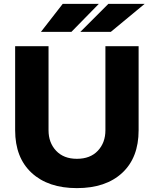

<svg xmlns="http://www.w3.org/2000/svg" viewBox="-20 -953 792 989"><path d="M694 -715V-282Q694 -141 609.5 -62.5Q525 16 376 16Q228 16 143 -62.5Q58 -141 58 -282V-715H230V-282Q230 -218 269 -176.5Q308 -135 376 -135Q445 -135 484 -176.5Q523 -218 523 -282V-715ZM489 -933 348 -789H191L303 -933ZM725 -933 551 -789H394L538 -933Z"/></svg>

Font: Wix Madefor Display ExtraBold
Style: Regular
Weight: 800
Designer: Dalton Maag Ltd
Foundry: Dalton Maag Ltd
Version: Version 3.100